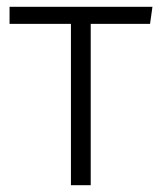

<svg xmlns="http://www.w3.org/2000/svg" viewBox="-20 -543 473 563"><path d="M246 0H188V-473H8V-523H427L420 -473H246Z"/></svg>

Font: Trujillo Light
Style: Regular
Weight: 300
Designer: Fira Sans original fonts by bBox Type GmbH, Carrois Corporate GbR, & Edenspiekermann AG / Changes by Cristiano Sobral
Foundry: Fira Sans original fonts by bBox Type GmbH, Carrois Corporate GbR, & Edenspiekermann AG / Changes by Cristiano Sobral
Version: Version 4.301;July 28, 2020;FontCreator 13.0.0.2655 64-bit